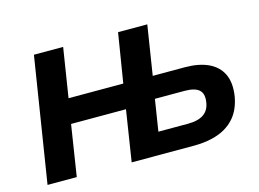

<svg xmlns="http://www.w3.org/2000/svg" viewBox="-95 -876 1414 1047"><g transform="rotate(-15 612.0 -352.5)"><path d="M54 0 166 -705H331L287 -427H596L641 -705H806L762 -426H943Q1022 -426 1075.5 -401Q1129 -376 1152.5 -327Q1176 -278 1165 -204Q1153 -133 1115.5 -88Q1078 -43 1018.5 -21.5Q959 0 883 0H529L574 -288H264L219 0ZM713 -124H880Q938 -124 969.5 -146Q1001 -168 1007 -213Q1014 -259 990 -280.5Q966 -302 908 -302H741Z"/></g></svg>

Font: Nunito Sans 6pt ExtraBold
Style: Italic
Weight: 800
Italic angle: -9°
Version: Version 3.101;gftools[0.9.27]